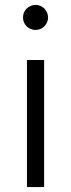

<svg xmlns="http://www.w3.org/2000/svg" viewBox="-20 -762 290 782"><path d="M89.8 -517.6H159.7V0H89.8ZM73.7 -690.9Q73.7 -701.7 77.6 -710.9Q81.5 -720.2 88.6 -727.1Q95.7 -733.9 105 -738Q114.3 -742.2 124.5 -742.2Q135.3 -742.2 144.5 -738Q153.8 -733.9 160.6 -727.1Q167.5 -720.2 171.6 -710.9Q175.8 -701.7 175.8 -690.9Q175.8 -680.2 171.6 -670.9Q167.5 -661.6 160.6 -654.8Q153.8 -647.9 144.5 -644Q135.3 -640.1 124.5 -640.1Q114.3 -640.1 105 -644Q95.7 -647.9 88.6 -654.8Q81.5 -661.6 77.6 -670.9Q73.7 -680.2 73.7 -690.9Z"/></svg>

Font: Proza Libre
Style: Light
Weight: 300
Designer: Jasper de Waard
Foundry: Jasper de Waard
Version: Version 1.000; ttfautohint (v1.4.1.8-43bc)